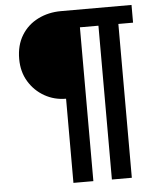

<svg xmlns="http://www.w3.org/2000/svg" viewBox="-58 -736 777 950"><g transform="rotate(-5 331.0 -261.0)"><path d="M268 165V-253Q210 -253 161.5 -280.5Q113 -308 83.5 -356.5Q54 -405 54 -469Q54 -537 84 -586Q114 -635 166 -661Q218 -687 281 -687H631V-599H558V165H459V-599H367V165Z"/></g></svg>

Font: Archivo SemiExpanded
Style: Bold
Weight: 700
Width: 6
Designer: Hector Gatti
Foundry: Omnibus-Type
Version: Version 2.001